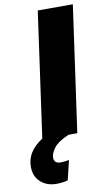

<svg xmlns="http://www.w3.org/2000/svg" viewBox="-200 -745 584 1046"><g transform="rotate(-10 92.5 -222.0)"><path d="M282 -696 184 0H136Q76 25 53.5 54.5Q31 84 31 109Q31 141 68 141Q86 141 114 136L88 244Q59 252 25 252Q-28 252 -62.5 221Q-97 190 -97 136Q-97 52 -9 -4L88 -696Z"/></g></svg>

Font: Fira Sans Extra Condensed Black
Style: Italic
Weight: 900
Width: 3
Italic angle: -8°
Designer: Carrois Corporate & Edenspiekermann AG
Foundry: Carrois Corporate GbR & Edenspiekermann AG
Version: Version 4.203